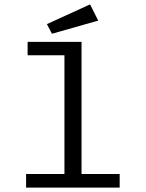

<svg xmlns="http://www.w3.org/2000/svg" viewBox="-20 -856 665 876"><path d="M99 0V-62H274V-604H106V-665H352V-62H526V0ZM217 -702 194 -746 391 -836 428 -762Z"/></svg>

Font: Inconsolata Expanded
Style: Regular
Weight: 400
Width: 7
Monospace: yes
Designer: Raph Levien, Cyreal, Brenton Simpson
Foundry: Raph Levien, Cyreal, Google
Version: Version 3.100; ttfautohint (v1.8.4.7-5d5b)